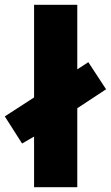

<svg xmlns="http://www.w3.org/2000/svg" viewBox="-40 -780 462 800"><path d="M102 0V-211L52 -182L-20 -295L102 -374V-760H282V-491L328 -521L402 -408L282 -329V0Z"/></svg>

Font: Noto Sans Khmer UI SemiCondensed Black
Style: Regular
Weight: 900
Width: 4
Designer: Danh Hong and the Monotype Design Team
Foundry: Monotype Imaging Inc.
Version: Version 2.002; ttfautohint (v1.8.4.7-5d5b)